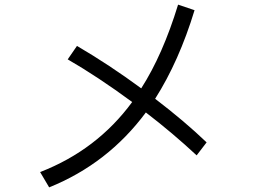

<svg xmlns="http://www.w3.org/2000/svg" viewBox="-20 -799 1096 828"><path d="M828 -129Q725 -225 609 -314Q445 -93 192 9L153 -57Q398 -152 550 -359Q402 -468 272 -543L312 -601Q452 -519 589 -418Q682 -563 748 -779L819 -755Q752 -535 649 -373Q775 -277 871 -185Z"/></svg>

Font: PlemolJP
Style: Regular
Weight: 400
Monospace: yes
Version: v2.0.4; ttfautohint (v1.8.4.7-5d5b-dirty) -l 6 -r 45 -G 200 